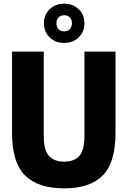

<svg xmlns="http://www.w3.org/2000/svg" viewBox="-20 -1023 700 1053"><path d="M332 10Q188.5 10 117.2 -61Q46 -132 46 -294.5V-740H220V-274.5Q220 -198 249 -167.2Q278 -136.5 332 -136.5Q386 -136.5 414.5 -167.2Q443 -198 443 -274.5V-740H613.5V-294.5Q613.5 -132 543.8 -61Q474 10 332 10ZM332 -787.5Q284 -787.5 252.5 -818Q221 -848.5 221 -895.5Q221 -942 252.5 -972.5Q284 -1003 332 -1003Q380 -1003 411.5 -972.5Q443 -942 443 -895.5Q443 -848.5 411.5 -818Q380 -787.5 332 -787.5ZM332 -851Q351 -851 362.8 -863Q374.5 -875 374.5 -895.5Q374.5 -915.5 362.8 -927.5Q351 -939.5 332 -939.5Q313 -939.5 301.2 -927.5Q289.5 -915.5 289.5 -895.5Q289.5 -875 301.2 -863Q313 -851 332 -851Z"/></svg>

Font: Encode Sans Cnd XBd
Style: Regular
Weight: 800
Width: 3
Designer: Multiple Designers
Foundry: Impallari Type
Version: Version 3.002; ttfautohint (v1.8.3) -l 8 -r 50 -G 200 -x 14 